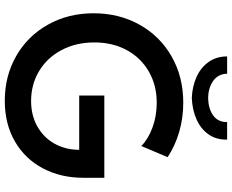

<svg xmlns="http://www.w3.org/2000/svg" viewBox="-102 -846 956 791"><g transform="rotate(90 375.5 -450.0)"><path d="M34.2 -358.4Q34.2 -462.9 81.1 -547.1Q127.9 -631.3 211.9 -679.4Q295.9 -727.5 402.3 -727.5Q465.8 -727.5 523.2 -710.7Q580.6 -693.8 627 -663.1L581.1 -554.7Q551.8 -583.5 504.6 -600.8Q457.5 -618.2 402.3 -618.2Q331.1 -618.2 274.4 -585.7Q217.8 -553.2 186 -494.9Q154.3 -436.5 154.3 -361.3Q154.3 -285.6 185.8 -226.1Q217.3 -166.5 272.5 -133.5Q327.6 -100.6 395.5 -100.6Q455.1 -100.6 501 -126.7Q546.9 -152.8 571.8 -198Q596.7 -243.2 596.7 -298.8H373V-402.3H711.9V-315.4Q711.9 -222.7 672.9 -148.9Q633.8 -75.2 561.8 -33.7Q489.7 7.8 394.5 7.8Q292.5 7.8 210.2 -39.3Q127.9 -86.4 81.1 -169.9Q34.2 -253.4 34.2 -358.4ZM211.9 -908.2H283.2Q284.2 -871.1 312.7 -850.8Q341.3 -830.6 382.8 -830.1Q426.8 -830.6 454.8 -850.6Q482.9 -870.6 482.4 -908.2H554.7Q555.7 -863.8 533 -831.5Q510.3 -799.3 470.9 -782Q431.6 -764.6 382.8 -762.7Q335.9 -764.6 297.1 -782Q258.3 -799.3 235.1 -831.5Q211.9 -863.8 211.9 -908.2Z"/></g></svg>

Font: Reddit Sans Fudge SemiBold
Style: Regular
Weight: 600
Designer: Stephen Hutchings
Foundry: Reddit
Version: Version 1.011